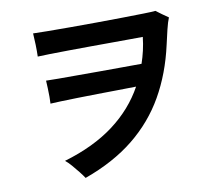

<svg xmlns="http://www.w3.org/2000/svg" viewBox="-85 -862 1170 1008"><g transform="rotate(-10 500.0 -358.0)"><path d="M292 42Q283 28 266.5 7Q250 -14 232.5 -34Q215 -54 201 -65Q360 -112 467.5 -192.5Q575 -273 636 -384Q593 -383 539.5 -382.5Q486 -382 429.5 -381Q373 -380 322 -379Q271 -378 233 -376.5Q195 -375 178 -374Q179 -389 179 -411Q179 -433 178 -456.5Q177 -480 176 -497Q198 -496 241.5 -496Q285 -496 342 -496Q399 -496 461 -496Q523 -496 581 -496.5Q639 -497 685 -497Q696 -529 704 -563.5Q712 -598 716 -635Q697 -635 654 -634.5Q611 -634 555 -634Q499 -634 438 -633.5Q377 -633 320 -632.5Q263 -632 219.5 -631Q176 -630 155 -629Q156 -656 155 -692Q154 -728 152 -753Q178 -752 231 -751.5Q284 -751 351.5 -751Q419 -751 491 -751.5Q563 -752 628 -753Q693 -754 740 -755Q787 -756 805 -758Q816 -749 836 -735Q856 -721 869 -712Q860 -691 850 -650Q840 -609 832 -572Q799 -424 731.5 -306Q664 -188 556 -101Q448 -14 292 42Z"/></g></svg>

Font: Zen Kaku Gothic Antique
Style: Bold
Weight: 700
Designer: Yoshimichi Ohira
Foundry: Positype
Version: Version 1.001